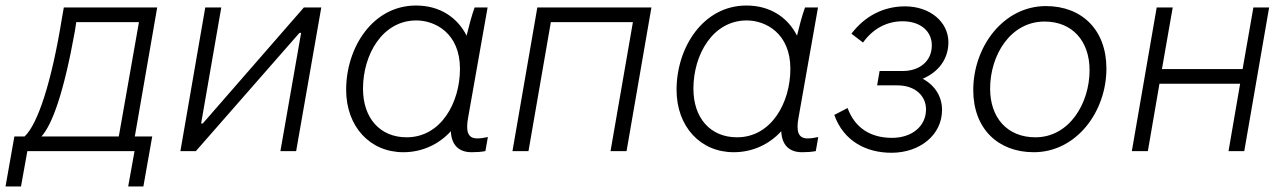

<svg xmlns="http://www.w3.org/2000/svg" viewBox="-71 -547 4653 695"><path d="M-51 128H5L28 0H416L393 128H448L480 -53H417L498 -520H160L153 -480C116 -251 66 -98 18 -53H-19ZM79 -53C118 -96 160 -211 200 -434L205 -467H432L359 -53Z M582 0H638L1013 -428H1019L944 0H1001L1092 -520H1029L663 -100H657L730 -520H672Z M1636 4C1655 4 1669 3 1686 0L1695 -51C1681 -48 1670 -46 1656 -46C1622 -46 1614 -72 1624 -124L1694 -520H1647C1636 -490 1625 -447 1618 -418C1584 -485 1520 -527 1435 -527C1278 -527 1182 -375 1182 -222C1182 -89 1268 4 1389 4C1458 4 1518 -25 1561 -72C1563 -22 1590 4 1636 4ZM1436 -473C1504 -473 1594 -427 1594 -298C1594 -175 1525 -50 1401 -50C1304 -50 1243 -120 1243 -226C1243 -349 1313 -473 1436 -473Z M1784 0H1842L1923 -467H2220L2139 0H2197L2287 -520H1874Z M2832 4C2851 4 2865 3 2882 0L2891 -51C2877 -48 2866 -46 2852 -46C2818 -46 2810 -72 2820 -124L2890 -520H2843C2832 -490 2821 -447 2814 -418C2780 -485 2716 -527 2631 -527C2474 -527 2378 -375 2378 -222C2378 -89 2464 4 2585 4C2654 4 2714 -25 2757 -72C2759 -22 2786 4 2832 4ZM2632 -473C2700 -473 2790 -427 2790 -298C2790 -175 2721 -50 2597 -50C2500 -50 2439 -120 2439 -226C2439 -349 2509 -473 2632 -473Z M3156 6C3258 6 3339 -58 3339 -149C3339 -196 3315 -237 3269 -262C3328 -287 3362 -335 3362 -394C3362 -468 3295 -524 3205 -524C3125 -524 3058 -487 3011 -425L3053 -393C3087 -441 3137 -470 3196 -470C3261 -470 3302 -434 3302 -383C3302 -324 3256 -290 3197 -290H3113L3104 -238H3177C3243 -238 3281 -199 3281 -151C3281 -90 3230 -48 3158 -48C3081 -48 3024 -83 2997 -156L2949 -131C2983 -35 3066 6 3156 6Z M3671 4C3825 4 3934 -142 3934 -299C3934 -439 3845 -525 3715 -525C3562 -525 3452 -379 3452 -221C3452 -81 3542 4 3671 4ZM3677 -50C3575 -50 3513 -121 3513 -226C3513 -348 3587 -469 3710 -469C3811 -469 3873 -398 3873 -293C3873 -172 3799 -50 3677 -50Z M4466 -520 4427 -297H4135L4174 -520H4116L4026 0H4084L4126 -244H4418L4376 0H4433L4523 -520Z"/></svg>

Font: Fixel Text 20240404 Light
Style: Italic
Weight: 300
Width: 4
Italic angle: -10°
Designer: AlfaBravo + MacPaw
Foundry: Kyrylo Tkachov, Marchela Mozhyna, Serhii Makarenko, Maria Weinstein, Zakhar Kryvoshyya
Version: Version 1.211;Glyphs 3.2 (3225)